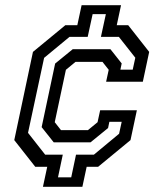

<svg xmlns="http://www.w3.org/2000/svg" viewBox="-20 -720 629 740"><path d="M145.5 0 162 -77H116L35 -180L107 -520L232 -623H278L294.5 -700H446.5L430 -623H474L555 -520L530.5 -405H389L399 -451L375 -481.5H271L234 -451L191 -249L215 -218.5H319L356 -249L366 -295H507.5L483 -180L358 -77H314L297.5 0ZM203.5 -36.5H254.5L273 -124H342L439 -204.5L449 -250.5H401.5L396.5 -226.5L329 -171.5H187L140.5 -230L192.5 -475L260.5 -530.5H405.5L449 -475.5L444 -451.5H491.5L501.5 -497.5L438 -578H369L388 -665.5H337L318 -578H248L150 -497L88 -208L154 -124H222Z"/></svg>

Font: Tourney Medium
Style: Italic
Weight: 500
Italic angle: -12°
Version: Version 1.015